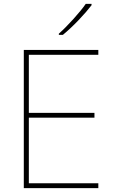

<svg xmlns="http://www.w3.org/2000/svg" viewBox="-20 -972 590 992"><path d="M488 0H103V-714H488V-689H129V-389H468V-364H129V-25H488ZM453 -952H423Q401 -920 359.5 -874Q318 -828 284 -798V-792H305Q345 -825 386 -868Q427 -911 453 -945Z"/></svg>

Font: Noto Sans UI Thin
Style: Regular
Weight: 250
Designer: Monotype Design Team
Foundry: Monotype Imaging Inc.
Version: Version 1.901